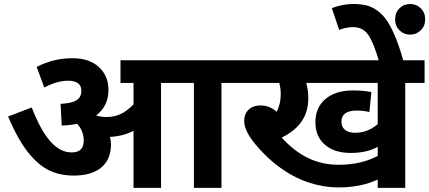

<svg xmlns="http://www.w3.org/2000/svg" viewBox="-20 -916 2093 936"><path d="M195.8 -489.7C238.8 -511.7 277.3 -522.5 311 -522.5C354.5 -522.5 376.5 -506.3 376.5 -473.6C376.5 -430.2 345.2 -413.6 275.4 -409.7L280.8 -304.2C308.6 -304.7 333.5 -307.6 356 -312.5C377.4 -289.6 388.2 -262.2 388.2 -230.5C388.2 -191.9 368.7 -172.9 329.6 -172.9C253.4 -172.9 191.4 -245.1 134.8 -392.1L19.5 -348.1C52.2 -271 85.4 -211.9 119.1 -170.4C152.8 -128.9 187.5 -100.1 222.7 -84C257.3 -67.9 296.4 -60.1 339.8 -60.1C455.6 -60.1 521 -114.3 521 -211.4C521 -222.7 519.5 -234.9 516.1 -248.5C563 -251.5 601.1 -261.7 630.9 -278.8V0H765.1V-511.7H925.3V0H1059.6V-511.7H1153.8V-622.1H567.4V-511.7H630.9V-407.2C589.4 -364.3 549.3 -345.7 502 -345.7C479 -345.7 461.4 -348.1 448.7 -353C488.8 -384.3 508.8 -425.3 508.8 -476.6C508.8 -522.9 493.2 -560.5 461.9 -589.4C430.2 -618.2 387.2 -632.3 333 -632.3C272 -632.3 213.9 -618.2 158.7 -589.8Z M1821.3 0H1955.6V-511.7H2049.8V-622.1H1139.6V-511.7H1341.3C1346.2 -493.7 1348.6 -476.1 1348.6 -458C1348.6 -424.3 1341.8 -395.5 1328.6 -371.1C1306.2 -391.6 1279.8 -401.9 1250 -401.9C1199.2 -401.9 1170.4 -370.1 1170.4 -326.7C1170.4 -279.3 1207.5 -227.5 1264.6 -168.9C1293 -139.2 1325.7 -111.8 1363.3 -86.4C1438 -35.2 1531.7 -2.4 1631.8 -2.4C1703.1 -2.4 1766.1 -15.1 1821.3 -40.5ZM1821.3 -511.7V-310.5C1788.1 -282.7 1751.5 -268.6 1710.9 -268.6C1669.9 -268.6 1644.5 -287.6 1644.5 -323.2C1644.5 -357.9 1668.9 -377 1718.3 -377C1742.2 -377 1763.2 -374.5 1780.8 -369.6L1790.5 -466.8C1767.6 -472.2 1737.8 -475.1 1700.2 -475.1C1643.6 -475.1 1599.1 -460.9 1566.4 -433.1C1533.7 -405.3 1517.6 -367.7 1517.6 -320.3C1517.6 -273.4 1533.2 -236.8 1564 -210.4C1594.7 -183.6 1636.7 -170.4 1689.9 -170.4C1741.7 -170.4 1785.6 -180.2 1821.3 -200.2V-155.8C1766.6 -127 1703.1 -112.8 1631.3 -112.8C1524.4 -112.8 1435.5 -154.8 1353.5 -245.1C1441.9 -289.6 1482.9 -351.1 1482.9 -436.5C1482.9 -464.4 1479.5 -489.3 1473.1 -511.7Z M1947.8 -614.7C1917 -726.6 1881.8 -804.7 1843.3 -843.8C1824.2 -862.8 1803.7 -876.5 1782.7 -884.8C1761.7 -892.6 1734.9 -896.5 1702.6 -896.5C1667.5 -896.5 1632.3 -889.6 1597.7 -876.5L1633.3 -770.5C1657.2 -779.3 1679.7 -783.7 1701.7 -783.7C1732.4 -783.7 1756.3 -772 1773.4 -748.5C1791 -724.6 1809.6 -680.2 1828.6 -614.7ZM1979.5 -896.5C1959 -896.5 1941.4 -889.6 1927.2 -875.5C1913.1 -861.3 1906.2 -843.3 1906.2 -821.8C1906.2 -800.3 1913.1 -782.7 1927.2 -768.6C1941.4 -754.4 1959 -747.1 1979.5 -747.1C2000 -747.1 2017.1 -754.4 2031.2 -768.6C2045.9 -782.7 2052.7 -800.3 2052.7 -821.8C2052.7 -843.3 2045.9 -861.3 2031.2 -875.5C2017.1 -889.6 2000 -896.5 1979.5 -896.5Z"/></svg>

Font: Noto Reveo Sans
Style: Bold
Weight: 700
Designer: Monotype Design team
Foundry: Monotype Imaging Inc.
Version: Version 1.04